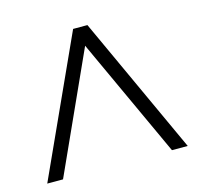

<svg xmlns="http://www.w3.org/2000/svg" viewBox="-77 -726 655 635"><g transform="rotate(-15 250.5 -409.0)"><path d="M10 -173 225 -645H274L491 -173H437L249 -581L64 -173Z"/></g></svg>

Font: Libre Bodoni
Style: Regular
Weight: 400
Designer: Pablo Impallari, Rodrigo Fuenzalida
Foundry: Impallari Type
Version: Version 2.005;gftools[0.9.23]